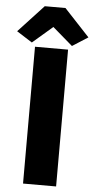

<svg xmlns="http://www.w3.org/2000/svg" viewBox="-77 -1003 513 1039"><g transform="rotate(5 179.5 -483.0)"><path d="M89.4 0V-743.2H269V0ZM70.3 -764.6 -14.2 -818.4 123 -966.3H235.4L373 -818.8L288.1 -764.6L179.2 -858.4Z"/></g></svg>

Font: HaufeMerriweatherSans
Style: Bold
Weight: 700
Designer: Eben Sorkin
Foundry: Eben Sorkin
Version: Version 1.56